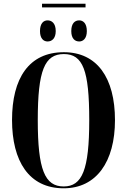

<svg xmlns="http://www.w3.org/2000/svg" viewBox="-20 -1007 686 1037"><path d="M207 -967H442V-987H207ZM237 -783C259 -783 281 -798 281 -839C281 -882 259 -897 237 -897C216 -897 196 -882 196 -839C196 -798 216 -783 237 -783ZM408 -783C428 -783 449 -798 449 -839C449 -882 428 -897 408 -897C385 -897 365 -882 365 -839C365 -798 385 -783 408 -783ZM324 10C501 10 601 -134 601 -358C601 -587 504 -725 325 -725C136 -725 45 -584 45 -359C45 -137 136 10 324 10ZM324 0C222 0 184 -91 184 -358C184 -627 221 -715 325 -715C428 -715 462 -627 462 -358C462 -90 424 0 324 0Z"/></svg>

Font: Noto Serif Display ExtraCondensed
Style: Bold
Weight: 700
Width: 2
Designer: Monotype Design Team
Foundry: Monotype Imaging Inc.
Version: Version 2.009